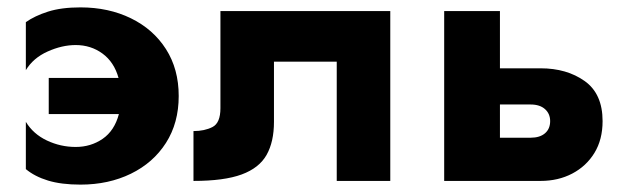

<svg xmlns="http://www.w3.org/2000/svg" viewBox="-20 -490 1702 520"><path d="M112 -279H301Q289 -322 257.5 -345Q226 -368 185 -368Q148 -368 109 -350.5Q70 -333 50 -300V-430Q74 -447 110 -458.5Q146 -470 198 -470Q274 -470 334.5 -440.5Q395 -411 429.5 -357Q464 -303 464 -230Q464 -157 429.5 -103Q395 -49 334.5 -19.5Q274 10 198 10Q146 10 110 -1Q74 -12 50 -32V-160Q70 -127 107 -109.5Q144 -92 185 -92Q226 -92 258 -114Q290 -136 302 -181H112Z M1037 -460V0H892V-323H722V-160Q722 -106 702 -70.5Q682 -35 634.5 -17.5Q587 0 504 0V-135Q534 -135 555.5 -146Q577 -157 577 -197V-460Z M1183 -460H1334V-305H1444Q1515 -305 1563.5 -270.5Q1612 -236 1612 -162Q1612 -112 1590 -76Q1568 -40 1530 -20Q1492 0 1444 0H1183ZM1417 -207H1334V-117H1417Q1442 -117 1456 -129Q1470 -141 1470 -162Q1470 -182 1456 -194.5Q1442 -207 1417 -207Z"/></svg>

Font: Jost*
Style: Bold
Weight: 700
Version: Version 3.7